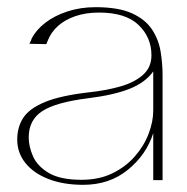

<svg xmlns="http://www.w3.org/2000/svg" viewBox="-20 -502 520 535"><path d="M212 13Q157 13 115.5 -3Q74 -19 51 -47.5Q28 -76 28 -113Q28 -148 45 -174Q62 -200 106 -218Q150 -236 230 -245Q276 -250 315 -261Q354 -272 378 -293Q402 -314 402 -348Q402 -398 366 -432.5Q330 -467 256 -467Q219 -467 190 -457Q161 -447 142 -430Q123 -413 114 -391Q113 -389 112 -386Q111 -383 109 -379L62 -380Q64 -385 65.5 -387.5Q67 -390 68 -394Q80 -418 105.5 -438Q131 -458 167.5 -470Q204 -482 246 -482Q310 -482 347.5 -465Q385 -448 403.5 -420Q422 -392 427.5 -358.5Q433 -325 433 -293V0H407V-131Q388 -71 336.5 -29Q285 13 212 13ZM207 -1Q256 -1 293 -19Q330 -37 355.5 -66Q381 -95 394 -129Q407 -163 407 -194V-303Q385 -272 341 -254.5Q297 -237 224 -228Q136 -217 98 -192.5Q60 -168 60 -119Q60 -94 72 -66.5Q84 -39 116 -20Q148 -1 207 -1Z"/></svg>

Font: Panamera Thin
Style: Regular
Weight: 100
Designer: Bastien Sozeau
Foundry: NBR — Bastien Sozeau
Version: Version 3.003;gftools[0.9.33]